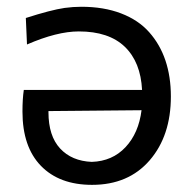

<svg xmlns="http://www.w3.org/2000/svg" viewBox="-20 -527 567 559"><path d="M216.8 -507.3Q282.2 -507.3 332.5 -488Q382.8 -468.8 414.3 -433.3Q445.8 -397.9 461.7 -350.8Q477.5 -303.7 477.5 -246.1Q477.5 -131.8 415.8 -60.3Q354 11.2 248 11.2Q152.8 11.2 99.1 -44.2Q45.4 -99.6 45.4 -202.1Q45.4 -239.3 49.3 -265.1H393.6Q389.6 -346.2 343.3 -390.9Q296.9 -435.5 209.5 -435.5Q146 -435.5 58.6 -397.5L55.2 -474.6Q127.9 -498 168 -503.9Q192.9 -507.3 216.8 -507.3ZM247.1 -55.7Q307.1 -57.6 345.5 -98.6Q383.8 -139.6 392.1 -206.1L121.1 -203.6V-200.2Q121.1 -131.3 155 -94.7Q189 -58.1 247.1 -55.7Z"/></svg>

Font: Commissioner Flair
Style: Regular
Weight: 400
Designer: Kostas Bartsokas
Foundry: Kostas Bartsokas
Version: Version 1.000